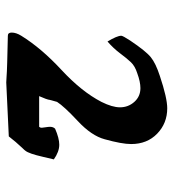

<svg xmlns="http://www.w3.org/2000/svg" viewBox="8 -556 532 587"><g transform="rotate(90 273.5 -263.0)"><path d="M311.5 -508.8Q357.4 -508.8 389.2 -478Q420.9 -447.3 420.9 -398.4Q420.9 -370.1 406.2 -317.4Q395.5 -277.3 350.6 -235.4Q305.7 -193.4 292 -171.9Q285.2 -148.4 285.2 -146.5V-145.5Q285.2 -142.6 274.4 -117.2H368.2Q371.1 -120.1 371.1 -125Q371.1 -127.9 369.6 -136.7Q368.2 -145.5 368.2 -150.4Q368.2 -160.2 374 -166Q403.3 -178.7 422.9 -178.7Q444.3 -178.7 467.8 -162.1Q464.8 -148.4 460 -128.9Q450.2 -85.9 441.4 -75.2Q439.5 -72.3 432.6 -65.4Q414.1 -45.9 397.5 -24.4Q240.2 -16.6 232.4 -16.6Q225.6 -16.6 214.4 -17.6Q203.1 -18.6 171.9 -19.5Q140.6 -20.5 89.8 -21.5Q80.1 -21.5 80.1 -33.2Q80.1 -46.9 89.8 -62.5Q127.9 -124 194.3 -185.5Q260.7 -247.1 292 -307.6Q308.6 -340.8 308.6 -364.3Q308.6 -389.6 292 -408.2Q275.4 -426.8 250 -426.8Q230.5 -426.8 204.1 -417Q182.6 -410.2 170.9 -397.9Q159.2 -385.7 143.6 -364.7Q127.9 -343.8 107.4 -326.2Q89.8 -355.5 89.8 -368.2Q89.8 -373 104.5 -395.5Q136.7 -443.4 155.3 -458.5Q173.8 -473.6 212.9 -486.3Q280.3 -508.8 311.5 -508.8Z"/></g></svg>

Font: LPEducational
Style: Medium
Weight: 500
Designer: Based on Essays1743, by John Stracke, which says:

Based on the typeface in a 1743 English translation of the essays of 
Version: Version 001.204